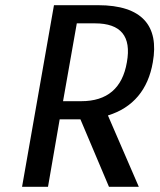

<svg xmlns="http://www.w3.org/2000/svg" viewBox="-20 -720 615 740"><path d="M290 -260 400 0H515L396 -275C493 -305 551 -375 569 -480C594 -620 528 -700 358 -700H188L65 0H165L210 -260ZM223 -330 276 -630H346C446 -630 487 -580 469 -480C452 -380 393 -330 293 -330Z"/></svg>

Font: Scada
Style: Italic
Weight: 400
Designer: Jovanny Lemonad
Foundry: Jovanny Lemonad
Version: Version 3.005